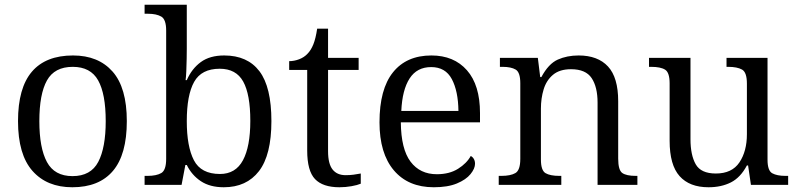

<svg xmlns="http://www.w3.org/2000/svg" viewBox="-20 -780 3368 810"><path d="M285 10Q178 10 117 -59Q56 -128 56 -269Q56 -409 114.5 -477.5Q173 -546 288 -546Q395 -546 455 -478Q515 -410 515 -269Q515 -128 456.5 -59Q398 10 285 10ZM286 -37Q363 -37 394.5 -97Q426 -157 426 -269Q426 -384 394 -441Q362 -498 287 -498Q210 -498 178 -440.5Q146 -383 146 -269Q146 -156 178 -96.5Q210 -37 286 -37Z M924 10Q866 10 827.5 -15.5Q789 -41 768 -84H762L746 0H590V-38H602Q640 -38 660.5 -50Q681 -62 681 -110V-651Q681 -698 660.5 -710Q640 -722 604 -722H590V-760H768V-574Q768 -557 767.5 -531.5Q767 -506 766 -481Q765 -456 763 -442H768Q789 -490 827 -518Q865 -546 926 -546Q1024 -546 1074.5 -479.5Q1125 -413 1125 -269Q1125 -126 1072.5 -58Q1020 10 924 10ZM908 -46Q974 -46 1005 -104Q1036 -162 1036 -270Q1036 -382 1006 -436Q976 -490 907 -490Q830 -490 799 -434.5Q768 -379 768 -269Q768 -162 798 -104Q828 -46 908 -46Z M1412 10Q1342 10 1309 -24.5Q1276 -59 1276 -145V-485H1200V-522Q1221 -522 1242 -530Q1263 -538 1277 -553Q1292 -568 1302 -593Q1312 -618 1318 -659H1364V-536H1493V-485H1364V-142Q1364 -89 1383 -65Q1402 -41 1438 -41Q1456 -41 1471 -43Q1486 -45 1502 -48V-5Q1488 1 1463 5.5Q1438 10 1412 10Z M1810 10Q1702 10 1641.5 -61.5Q1581 -133 1581 -264Q1581 -404 1638 -475Q1695 -546 1800 -546Q1895 -546 1950 -483.5Q2005 -421 2005 -303V-264H1671Q1672 -151 1712 -98Q1752 -45 1823 -45Q1876 -45 1912.5 -68Q1949 -91 1966 -122Q1974 -118 1979 -109.5Q1984 -101 1984 -89Q1984 -69 1965 -45.5Q1946 -22 1907.5 -6Q1869 10 1810 10ZM1914 -312Q1913 -396 1886 -446.5Q1859 -497 1799 -497Q1739 -497 1708 -449Q1677 -401 1673 -312Z M2084 0V-38H2095Q2134 -38 2154.5 -50Q2175 -62 2175 -110V-429Q2175 -475 2155.5 -486.5Q2136 -498 2100 -498H2089V-536H2249L2259 -455H2264Q2294 -511 2333 -528.5Q2372 -546 2421 -546Q2502 -546 2545 -499.5Q2588 -453 2588 -353V-111Q2588 -62 2605.5 -50Q2623 -38 2662 -38H2669V0H2501V-347Q2501 -413 2476 -450.5Q2451 -488 2389 -488Q2341 -488 2313 -464.5Q2285 -441 2273.5 -403Q2262 -365 2262 -322V-107Q2262 -61 2281.5 -49.5Q2301 -38 2340 -38H2348V0Z M2969 10Q2889 10 2847 -37Q2805 -84 2805 -186V-428Q2805 -474 2786 -486Q2767 -498 2727 -498H2718V-536H2893V-193Q2893 -126 2915 -87Q2937 -48 3000 -48Q3068 -48 3099.5 -95Q3131 -142 3131 -214V-427Q3131 -475 3110.5 -486.5Q3090 -498 3052 -498H3045V-536H3218V-106Q3218 -60 3238 -49Q3258 -38 3294 -38H3305V0H3148L3136 -82H3131Q3104 -31 3063.5 -10.5Q3023 10 2969 10Z"/></svg>

Font: Noto Serif Hentaigana
Style: Regular
Weight: 400
Designer: Kazuhiro Yamada
Foundry: nipponia
Version: Version 1.000; ttfautohint (v1.8.4.7-5d5b)